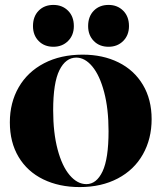

<svg xmlns="http://www.w3.org/2000/svg" viewBox="-20 -745 656 780"><path d="M20 -248Q20 -328 56 -390.5Q92 -453 159 -488Q226 -523 316 -523Q398 -523 461.5 -491.5Q525 -460 560.5 -400.5Q596 -341 596 -261Q596 -181 560.5 -118Q525 -55 458.5 -20Q392 15 304 15Q220 15 155.5 -16.5Q91 -48 55.5 -107.5Q20 -167 20 -248ZM331 3Q372 3 396.5 -48.5Q421 -100 421 -212Q421 -303 403 -371Q385 -439 355 -475Q325 -511 290 -511Q247 -511 221.5 -460Q196 -409 196 -297Q196 -206 214 -138Q232 -70 263 -33.5Q294 3 331 3ZM338 -639Q338 -678 361 -701.5Q384 -725 421 -725Q457 -725 480.5 -701.5Q504 -678 504 -639Q504 -602 480.5 -578.5Q457 -555 421 -555Q384 -555 361 -578.5Q338 -602 338 -639ZM197 -725Q233 -725 256.5 -701.5Q280 -678 280 -639Q280 -602 256.5 -578.5Q233 -555 197 -555Q160 -555 137 -578.5Q114 -602 114 -639Q114 -678 137 -701.5Q160 -725 197 -725Z"/></svg>

Font: Nyght Serif Bold
Style: Regular
Weight: 700
Designer: Maksym Kobuzan
Version: Version 0.410